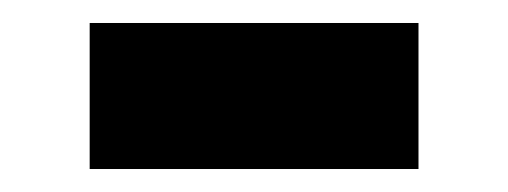

<svg xmlns="http://www.w3.org/2000/svg" viewBox="-20 -388 442 167"><path d="M58 -241V-368H344V-241Z"/></svg>

Font: IBM Plex Sans Arabic SmBld
Style: Regular
Weight: 600
Designer: Mike Abbink, Paul van der Laan, Pieter van Rosmalen, Wael Morcos, Khajak Apelian
Foundry: Bold Monday
Version: Version 1.005